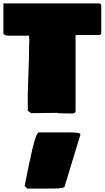

<svg xmlns="http://www.w3.org/2000/svg" viewBox="-26 -690 620 1138"><path d="M120.1 412.1Q122.1 403.8 130.4 360.8Q138.7 317.9 147.2 277.6Q155.8 237.3 166 193.1Q176.3 148.9 186.5 121.8Q196.8 94.7 204.1 94.7H377.9Q413.6 94.7 432.1 97.2Q450.7 99.6 450.7 107.9L356.4 417Q354.5 420.9 345.2 423.3Q335.9 425.8 317.1 426.5Q298.3 427.2 285.6 427.5Q272.9 427.7 248 427.7H135.7ZM-5.9 -494.1V-669.9H562.5Q570.3 -668.5 572.3 -663.8Q574.2 -659.2 574.2 -650.4V-494.1Q573.2 -482.4 560.5 -482.4H421.9V-33.2Q421.9 -32.7 421.4 -30.8Q420.9 -28.8 420.9 -28.3Q420.9 -27.8 420.4 -26.4Q419.9 -24.9 419.4 -24.4Q418.9 -23.9 418.5 -22.7Q418 -21.5 417.2 -21.2Q416.5 -21 415.3 -20.3Q414.1 -19.5 412.8 -19Q411.6 -18.6 409.9 -18.3Q408.2 -18.1 406.2 -17.6H375Q312.5 -17.6 312.5 -21.5Q308.6 -21.5 300.8 -21Q293 -20.5 289.1 -20.5H250Q238.8 -20.5 218 -20Q197.3 -19.5 185.5 -19.5H158.2L138.7 -33.2V-138.7Q139.2 -167 142.8 -259.8Q146.5 -352.5 146.5 -406.2V-418.9Q146.5 -422.9 147 -431.2Q147.5 -439.5 147.5 -443.4Q147.5 -447.8 147 -461.2Q146.5 -474.6 146.5 -478.5H24.4Q13.7 -478.5 3.9 -482.2Q-5.9 -485.8 -5.9 -494.1Z"/></svg>

Font: Bowlby One SC
Style: Regular
Weight: 400
Width: 1
Version: Version 1.2